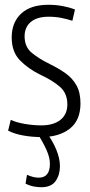

<svg xmlns="http://www.w3.org/2000/svg" viewBox="-20 -564 378 804"><path d="M14 -17 25 -62Q49 -51 84.5 -45Q120 -39 153 -39Q204 -39 233 -62Q262 -85 262 -127Q262 -173 231.5 -200Q201 -227 149 -251Q98 -276 63.5 -311.5Q29 -347 29 -407Q29 -470 68.5 -507Q108 -544 183 -544Q214 -544 243 -538.5Q272 -533 294 -524L283 -477Q262 -484 237 -489Q212 -494 184 -494Q135 -494 109 -472Q83 -450 83 -412Q83 -367 114 -342Q145 -317 188 -296Q225 -278 254 -257.5Q283 -237 300 -207Q317 -177 317 -131Q317 -60 272 -25Q227 10 153 10Q115 10 78 3.5Q41 -3 14 -17ZM93 168Q120 180 142 180Q189 180 189 122Q189 96 175 64.5Q161 33 139 -1H180Q201 27 216 63.5Q231 100 231 132Q231 168 213 194Q195 220 153 220Q139 220 122 217Q105 214 87 205Z"/></svg>

Font: Georama SemiCondensed Light
Style: Regular
Weight: 300
Width: 4
Designer: Jean-Baptiste Levee
Foundry: Production Type
Version: Version 1.000